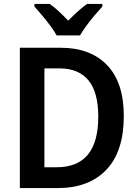

<svg xmlns="http://www.w3.org/2000/svg" viewBox="-20 -957 702 977"><path d="M610 -367Q610 -186 521 -93Q432 0 274 0H81V-714H289Q440 -714 525 -625.5Q610 -537 610 -367ZM480 -363Q480 -489 429.5 -549Q379 -609 283 -609H206V-106H269Q480 -106 480 -363ZM268 -777Q256 -799 236 -826Q216 -853 194 -879Q172 -905 155 -924V-937H233Q256 -921 279.5 -899Q303 -877 327 -852Q353 -878 375.5 -898.5Q398 -919 423 -937H501V-924Q484 -905 462 -879.5Q440 -854 420 -826.5Q400 -799 387 -777Z"/></svg>

Font: Noto Sans Lao SemiCondensed SemiBold
Style: Regular
Weight: 600
Width: 4
Designer: Monotype Design Team
Foundry: Monotype Imaging Inc.
Version: Version 2.003; ttfautohint (v1.8.4.7-5d5b)